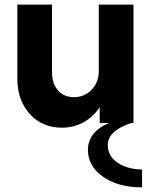

<svg xmlns="http://www.w3.org/2000/svg" viewBox="-20 -532 699 830"><path d="M452 0H411V-69Q384 -27 341 -3.5Q298 20 248 20Q162 20 108.5 -39.5Q55 -99 55 -192V-512H205V-218Q205 -171 230.5 -141.5Q256 -112 300 -112Q345 -112 376 -144Q407 -176 407 -224V-512H557V0H547Q446 33 446 95Q446 142 487 170.5Q528 199 594 201V278Q491 278 425.5 232Q360 186 360 115Q360 77 384 47Q408 17 452 0Z"/></svg>

Font: Metropolitano
Style: Bold
Weight: 700
Designer: Fonts by Alex Slobzheninov & Chris M. Simpson / Changes by Cristiano Sobral
Foundry: Fonts by Alex Slobzheninov & Chris M. Simpson / Changes by Cristiano Sobral
Version: Version 1.00;August 30, 2020;FontCreator 13.0.0.2681 64-bit